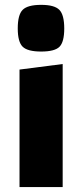

<svg xmlns="http://www.w3.org/2000/svg" viewBox="-20 -763 335 783"><path d="M59.6 -479.3 235.6 -501.9V0H59.6ZM147.8 -552.8Q92.6 -552.8 72.5 -572.4Q52.4 -592 52.4 -647Q52.4 -702.9 72.6 -723Q92.8 -743.2 148.1 -743.2Q201.8 -743.2 221.9 -723Q242 -702.7 242 -646.7Q242 -592.2 222.8 -572.5Q203.6 -552.8 147.8 -552.8Z"/></svg>

Font: Changa
Style: Regular
Weight: 400
Designer: Eduardo Rodriguez Tunni
Foundry: Eduardo Rodriguez Tunni
Version: Version 3.003